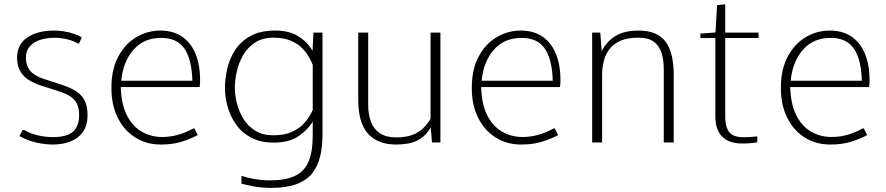

<svg xmlns="http://www.w3.org/2000/svg" viewBox="-20 -685 4261 923"><path d="M233.9 9.8Q196.3 9.8 154.3 0.2Q112.3 -9.3 73.7 -30.8L88.9 -60.1H95.7Q126 -43 161.9 -34.4Q197.8 -25.9 233.9 -25.9Q301.3 -25.9 330.8 -52Q360.4 -78.1 360.4 -130.9Q360.4 -162.6 350.8 -184.1Q341.3 -205.6 319.3 -220.7Q297.4 -235.8 258.8 -247.6L183.6 -271.5Q141.1 -284.7 114.3 -303.2Q87.4 -321.8 74.7 -347.7Q62 -373.5 62 -407.7Q62 -471.7 111.6 -504.9Q161.1 -538.1 239.3 -538.1Q265.6 -538.1 291 -533.7Q316.4 -529.3 337.6 -521.7Q358.9 -514.2 373 -505.4L359.9 -475.6H354.5Q333 -488.8 303 -496.1Q272.9 -503.4 241.2 -503.4Q205.6 -503.4 174.3 -493.7Q143.1 -483.9 123.8 -462.6Q104.5 -441.4 104.5 -407.7Q104.5 -369.6 125.2 -344.7Q146 -319.8 191.9 -305.2L268.1 -280.3Q317.9 -265.1 346.9 -245.6Q376 -226.1 388.4 -198.2Q400.9 -170.4 400.9 -130.4Q400.9 -83 379.4 -52Q357.9 -21 320.3 -5.6Q282.7 9.8 233.9 9.8Z M752.9 9.8Q683.6 9.8 629.9 -24.2Q576.2 -58.1 545.9 -119.4Q515.6 -180.7 515.6 -262.2Q515.6 -351.6 548.6 -413.1Q581.5 -474.6 635.3 -506.3Q689 -538.1 751 -538.1Q812 -538.1 854.7 -509.3Q897.5 -480.5 919.7 -427Q941.9 -373.5 941.9 -298.8Q941.9 -291 941.4 -284.4Q940.9 -277.8 940.4 -273.2Q939.9 -268.6 939.5 -266.6H560.5Q563 -183.6 590.1 -130.4Q617.2 -77.1 661.6 -51.8Q706.1 -26.4 758.8 -26.4Q798.3 -26.4 835.4 -36.9Q872.6 -47.4 909.2 -67.4H914.6L930.7 -35.6Q894 -16.1 851.3 -3.2Q808.6 9.8 752.9 9.8ZM563 -296.9H904.8Q902.3 -397.9 867.2 -450.4Q832 -502.9 754.9 -502.9Q670.9 -502.9 621.1 -445.1Q571.3 -387.2 563 -296.9Z M1283.2 218.3Q1235.8 218.3 1196.3 210.4Q1156.7 202.6 1140.6 197.8V161.6H1146.5Q1164.6 168.5 1202.1 175.3Q1239.7 182.1 1276.4 182.1Q1353 182.1 1398.2 160.6Q1443.4 139.2 1463.4 91.6Q1483.4 43.9 1483.4 -33.7Q1483.4 -50.8 1483.4 -67.6Q1483.4 -84.5 1483.4 -101.1Q1461.9 -63 1416.7 -31.2Q1371.6 0.5 1295.9 0.5Q1230.5 0.5 1185.5 -24.2Q1140.6 -48.8 1113.3 -88.6Q1085.9 -128.4 1073.7 -174.1Q1061.5 -219.7 1061.5 -261.7Q1061.5 -307.1 1072.8 -355.7Q1084 -404.3 1111.1 -445.6Q1138.2 -486.8 1185.1 -512.5Q1231.9 -538.1 1303.2 -538.1Q1370.6 -538.1 1415 -510Q1459.5 -481.9 1482.4 -440.4L1486.8 -528.3H1530.3V-38.1Q1530.3 20.5 1518.8 67.9Q1507.3 115.2 1480 148.9Q1452.6 182.6 1404.5 200.4Q1356.4 218.3 1283.2 218.3ZM1293.9 -34.7Q1343.3 -34.7 1376.7 -48.3Q1410.2 -62 1431.4 -82Q1452.6 -102.1 1464.8 -122.3Q1477.1 -142.6 1483.4 -155.8V-373.5Q1476.6 -390.1 1464.1 -412.4Q1451.7 -434.6 1430.2 -455.6Q1408.7 -476.6 1375.7 -490.2Q1342.8 -503.9 1294.9 -503.9Q1242.2 -503.9 1206.5 -480.7Q1170.9 -457.5 1149.4 -420.7Q1127.9 -383.8 1118.4 -341.6Q1108.9 -299.3 1108.9 -261.7Q1108.9 -228 1118.7 -188.7Q1128.4 -149.4 1149.9 -114.3Q1171.4 -79.1 1206.8 -56.9Q1242.2 -34.7 1293.9 -34.7Z M1884.3 9.8Q1795.9 9.8 1749 -42.5Q1702.1 -94.7 1702.1 -206.1V-528.3H1750V-181.2Q1750 -133.8 1763.7 -98.6Q1777.3 -63.5 1807.1 -43.9Q1836.9 -24.4 1884.8 -24.4Q1930.7 -24.4 1962.4 -36.6Q1994.1 -48.8 2015.1 -69.3Q2036.1 -89.8 2049.8 -114.7V-528.3H2097.2V0H2056.6L2050.8 -72.3Q2023.9 -27.8 1985.4 -9Q1946.8 9.8 1884.3 9.8Z M2485.4 9.8Q2416 9.8 2362.3 -24.2Q2308.6 -58.1 2278.3 -119.4Q2248 -180.7 2248 -262.2Q2248 -351.6 2281 -413.1Q2314 -474.6 2367.7 -506.3Q2421.4 -538.1 2483.4 -538.1Q2544.4 -538.1 2587.2 -509.3Q2629.9 -480.5 2652.1 -427Q2674.3 -373.5 2674.3 -298.8Q2674.3 -291 2673.8 -284.4Q2673.3 -277.8 2672.9 -273.2Q2672.4 -268.6 2671.9 -266.6H2293Q2295.4 -183.6 2322.5 -130.4Q2349.6 -77.1 2394 -51.8Q2438.5 -26.4 2491.2 -26.4Q2530.8 -26.4 2567.9 -36.9Q2605 -47.4 2641.6 -67.4H2647L2663.1 -35.6Q2626.5 -16.1 2583.7 -3.2Q2541 9.8 2485.4 9.8ZM2295.4 -296.9H2637.2Q2634.8 -397.9 2599.6 -450.4Q2564.5 -502.9 2487.3 -502.9Q2403.3 -502.9 2353.5 -445.1Q2303.7 -387.2 2295.4 -296.9Z M2826.7 0V-528.3H2865.7L2872.6 -438.5Q2893.6 -482.9 2936.3 -510.5Q2979 -538.1 3049.8 -538.1Q3138.2 -538.1 3178.5 -486.3Q3218.8 -434.6 3218.8 -322.8V0H3170.9V-347.2Q3171.4 -395 3160.4 -430.2Q3149.4 -465.3 3122.8 -484.6Q3096.2 -503.9 3048.3 -503.9Q2995.6 -503.9 2961.4 -488.3Q2927.2 -472.7 2908.4 -446.8Q2889.6 -420.9 2882.1 -389.6Q2874.5 -358.4 2874.5 -327.1V0Z M3546.4 4.9Q3519.5 4.9 3496.1 -2.2Q3472.7 -9.3 3455.6 -24.4Q3438.5 -39.6 3428.7 -64.2Q3418.9 -88.9 3418.9 -124.5V-502H3347.7L3346.2 -523.4L3419.4 -528.8L3427.2 -660.2L3466.3 -664.6V-528.3H3626.5V-502.4H3466.3V-128.9Q3466.3 -87.4 3476.6 -64.9Q3486.8 -42.5 3506.1 -33.9Q3525.4 -25.4 3551.8 -25.4Q3577.6 -25.4 3597.4 -27.3Q3617.2 -29.3 3620.6 -29.3V-1Q3613.3 0 3596.4 2.4Q3579.6 4.9 3546.4 4.9Z M3971.2 9.8Q3901.9 9.8 3848.1 -24.2Q3794.4 -58.1 3764.2 -119.4Q3733.9 -180.7 3733.9 -262.2Q3733.9 -351.6 3766.8 -413.1Q3799.8 -474.6 3853.5 -506.3Q3907.2 -538.1 3969.2 -538.1Q4030.3 -538.1 4073 -509.3Q4115.7 -480.5 4137.9 -427Q4160.2 -373.5 4160.2 -298.8Q4160.2 -291 4159.7 -284.4Q4159.2 -277.8 4158.7 -273.2Q4158.2 -268.6 4157.7 -266.6H3778.8Q3781.2 -183.6 3808.3 -130.4Q3835.4 -77.1 3879.9 -51.8Q3924.3 -26.4 3977.1 -26.4Q4016.6 -26.4 4053.7 -36.9Q4090.8 -47.4 4127.4 -67.4H4132.8L4148.9 -35.6Q4112.3 -16.1 4069.6 -3.2Q4026.9 9.8 3971.2 9.8ZM3781.2 -296.9H4123Q4120.6 -397.9 4085.4 -450.4Q4050.3 -502.9 3973.1 -502.9Q3889.2 -502.9 3839.4 -445.1Q3789.6 -387.2 3781.2 -296.9Z"/></svg>

Font: Comme Thin
Style: Regular
Weight: 250
Version: Version 1.000;gftools[0.9.27]